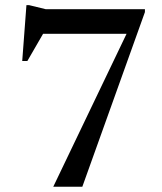

<svg xmlns="http://www.w3.org/2000/svg" viewBox="-20 -710 616 730"><path d="M110 -581.5 160 -609.5 84 -478H64.5L80.5 -690.5H90.5L154 -675H531V-664L293 0H182.5L477 -614.5L476 -581.5Z"/></svg>

Font: Newsreader 24pt Medium
Style: Regular
Weight: 500
Designer: Hugues Gentile
Foundry: Production Type
Version: Version 1.003